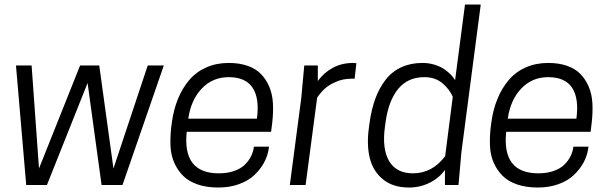

<svg xmlns="http://www.w3.org/2000/svg" viewBox="-20 -820 2705 851"><path d="M368.2 -452.1 188 0H96.2L50.8 -529.8H120.1L152.8 -73.2L335 -529.8H419.9L482.9 -73.2L634.8 -529.8H706.1L522.9 0H430.2Z M1181.6 -235.8H807.6Q788.1 -51.8 949.7 -51.8Q987.8 -51.8 1017.3 -62Q1046.9 -72.3 1064.7 -89.6Q1082.5 -106.9 1092.5 -127Q1102.5 -147 1105.5 -169.9H1172.4L1170.4 -157.2Q1165.5 -127 1149.7 -98.1Q1133.8 -69.3 1107.4 -44.2Q1081.1 -19 1039.6 -3.9Q998 11.2 947.8 11.2Q896 11.2 856.2 -2.4Q816.4 -16.1 792 -40.3Q767.6 -64.5 752.7 -97.9Q737.8 -131.3 735.8 -170.9Q733.9 -210.4 738.8 -254.9L741.7 -276.9Q749.5 -335 769 -382.3Q788.6 -429.7 819.1 -465.6Q849.6 -501.5 894.3 -521.2Q939 -541 993.7 -541Q1041 -541 1077.4 -528.3Q1113.8 -515.6 1136.7 -491.9Q1159.7 -468.3 1173.6 -435.3Q1187.5 -402.3 1189.7 -362.1Q1191.9 -321.8 1186.5 -274.9ZM993.7 -478Q921.9 -478 874 -427.2Q826.2 -376.5 814.5 -293.9H1118.7Q1130.9 -383.3 1099.9 -430.7Q1068.8 -478 993.7 -478Z M1545.4 -541 1559.6 -540 1551.8 -471.2H1537.6Q1500.5 -471.2 1468.3 -457Q1436 -442.9 1418 -425.5Q1399.9 -408.2 1385.7 -387.2L1334.5 0H1264.6L1315.4 -386.2L1328.6 -529.8H1388.7V-460.9Q1414.6 -497.1 1454.3 -519Q1494.1 -541 1545.4 -541Z M1793 11.2Q1722.7 11.2 1678.2 -24.4Q1633.8 -60.1 1619.1 -118.9Q1604.5 -177.7 1615.2 -254.9L1618.2 -276.9Q1626.5 -336.4 1643.8 -383.3Q1661.1 -430.2 1689 -466.3Q1716.8 -502.4 1758.3 -521.7Q1799.8 -541 1852.1 -541Q1880.9 -541 1906.2 -533.2Q1931.6 -525.4 1949.2 -513.2Q1966.8 -501 1978.5 -488.8Q1990.2 -476.6 1997.1 -464.8L2041 -799.8H2110.8L2024.9 -144L2012.2 0H1952.1V-66.9Q1926.8 -31.2 1884.3 -10Q1841.8 11.2 1793 11.2ZM1860.8 -478Q1787.6 -478 1744.9 -426Q1702.1 -374 1689 -278.8L1686 -256.8Q1672.9 -160.2 1704.8 -106Q1736.8 -51.8 1810.1 -51.8Q1896 -51.8 1953.1 -127.9L1986.8 -391.1Q1971.2 -426.3 1939.7 -452.1Q1908.2 -478 1860.8 -478Z M2597.7 -235.8H2223.6Q2204.1 -51.8 2365.7 -51.8Q2403.8 -51.8 2433.3 -62Q2462.9 -72.3 2480.7 -89.6Q2498.5 -106.9 2508.5 -127Q2518.6 -147 2521.5 -169.9H2588.4L2586.4 -157.2Q2581.5 -127 2565.7 -98.1Q2549.8 -69.3 2523.4 -44.2Q2497.1 -19 2455.6 -3.9Q2414.1 11.2 2363.8 11.2Q2312 11.2 2272.2 -2.4Q2232.4 -16.1 2208 -40.3Q2183.6 -64.5 2168.7 -97.9Q2153.8 -131.3 2151.9 -170.9Q2149.9 -210.4 2154.8 -254.9L2157.7 -276.9Q2165.5 -335 2185.1 -382.3Q2204.6 -429.7 2235.1 -465.6Q2265.6 -501.5 2310.3 -521.2Q2355 -541 2409.7 -541Q2457 -541 2493.4 -528.3Q2529.8 -515.6 2552.7 -491.9Q2575.7 -468.3 2589.6 -435.3Q2603.5 -402.3 2605.7 -362.1Q2607.9 -321.8 2602.5 -274.9ZM2409.7 -478Q2337.9 -478 2290 -427.2Q2242.2 -376.5 2230.5 -293.9H2534.7Q2546.9 -383.3 2515.9 -430.7Q2484.9 -478 2409.7 -478Z"/></svg>

Font: Cooper Hewitt
Style: Book Italic
Weight: 706
Designer: Village Type and Design LLC
Foundry: Cooper Hewitt Smithsonian Design Museum
Version: 1.000